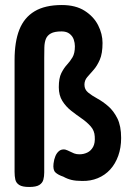

<svg xmlns="http://www.w3.org/2000/svg" viewBox="-20 -714 534 764"><path d="M96 30Q69 30 56.5 22Q44 14 41 0.5Q38 -13 38 -30V-475Q38 -548 57 -596Q76 -644 117.5 -669Q159 -694 226 -694Q281 -694 317 -671Q353 -648 370.5 -613.5Q388 -579 388 -543Q388 -501 377 -476Q366 -451 352 -435.5Q338 -420 327 -407Q316 -394 316 -377Q316 -358 330.5 -346Q345 -334 367 -322Q389 -310 410.5 -291.5Q432 -273 447 -243Q462 -213 462 -165Q462 -126 450.5 -94Q439 -62 418.5 -39.5Q398 -17 369 -5Q340 7 306 6Q282 6 265 2Q248 -2 232 -11Q211 -18 200.5 -28Q190 -38 193 -63Q195 -80 200.5 -93Q206 -106 215.5 -113.5Q225 -121 239 -119Q249 -116 257.5 -111.5Q266 -107 275 -103.5Q284 -100 296 -100Q313 -100 327.5 -107Q342 -114 350.5 -129.5Q359 -145 357 -171Q356 -194 341 -211Q326 -228 305 -242.5Q284 -257 263 -273.5Q242 -290 228 -312.5Q214 -335 214 -367Q214 -403 224 -423Q234 -443 246.5 -456.5Q259 -470 268.5 -486Q278 -502 278 -530Q278 -543 273.5 -556.5Q269 -570 257 -579.5Q245 -589 225 -589Q197 -589 182.5 -581Q168 -573 162.5 -559Q157 -545 156.5 -525.5Q156 -506 156 -483V-28Q156 -12 152.5 1Q149 14 136.5 22Q124 30 96 30Z"/></svg>

Font: Fredoka Condensed Medium
Style: Regular
Weight: 500
Width: 3
Designer: Ben Nathan
Foundry: Milena B. Brandão, Ben Nathan
Version: Version 2.001